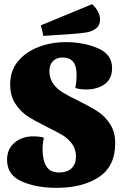

<svg xmlns="http://www.w3.org/2000/svg" viewBox="-20 -883 595 925"><path d="M520 -555Q520 -504 485 -478Q450 -452 395 -452Q365 -452 343 -459Q349 -492 349 -524Q349 -606 282 -606Q252 -606 235 -588.5Q218 -571 218 -541Q218 -505 236.5 -479.5Q255 -454 283 -437Q311 -420 359 -397Q417 -368 451.5 -345.5Q486 -323 510.5 -285Q535 -247 535 -192Q535 -82 456.5 -30Q378 22 252 22Q155 22 84.5 -9Q14 -40 14 -113Q14 -165 50 -195.5Q86 -226 139 -226Q172 -226 191 -220Q185 -190 185 -165Q185 -112 203 -82Q221 -52 266 -52Q303 -52 324.5 -72Q346 -92 346 -128Q346 -164 327.5 -189.5Q309 -215 281 -232Q253 -249 205 -272Q147 -301 112.5 -323.5Q78 -346 53.5 -384Q29 -422 29 -477Q29 -542 66.5 -587.5Q104 -633 165.5 -656.5Q227 -680 296 -680Q384 -680 452 -650.5Q520 -621 520 -555ZM462 -789Q462 -761 443.5 -746.5Q425 -732 400 -727.5Q375 -723 335 -720L189 -710L177 -761L424 -863Q440 -849 451 -829Q462 -809 462 -789Z"/></svg>

Font: Sansita ExtraBold
Style: Regular
Weight: 800
Designer: Pablo Cosgaya
Foundry: Omnibus-Type
Version: Version 1.006